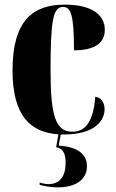

<svg xmlns="http://www.w3.org/2000/svg" viewBox="-20 -570 501 828"><path d="M254 10C396 10 431 -55 431 -99C431 -126 418 -149 391 -153C382 -37 343 -2 293 -2C221 -2 198 -66 198 -267C198 -484 209 -540 252 -540C286 -540 299 -505 299 -353C415 -353 432 -406 432 -441C432 -503 381 -550 259 -550C123 -550 34 -483 34 -266C34 -70 112 2 232 9L222 65C250 70 263 89 263 132C263 190 238 224 190 224C178 224 167 222 151 217V227C174 234 203 238 229 238C307 238 355 204 355 147C355 94 314 63 233 58L242 10C246 10 250 10 254 10Z"/></svg>

Font: Noto Serif Display ExtraCondensed Black
Style: Regular
Weight: 900
Width: 2
Designer: Monotype Design Team
Foundry: Monotype Imaging Inc.
Version: Version 2.009